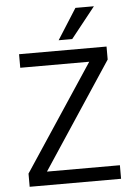

<svg xmlns="http://www.w3.org/2000/svg" viewBox="-59 -928 687 973"><g transform="rotate(-5 284.5 -441.5)"><path d="M517 0H52V-67L408 -605H57V-674H502V-608L146 -69H517ZM332 -727H263L362 -883H456Z"/></g></svg>

Font: Hind Vadodara
Style: Regular
Weight: 400
Designer: Hitesh Malaviya
Foundry: Indian Type Foundry
Version: Version 1.001;PS 1.0;hotconv 1.0.86;makeotf.lib2.5.63406; tt